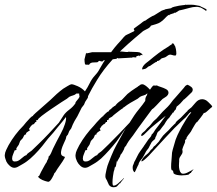

<svg xmlns="http://www.w3.org/2000/svg" viewBox="-55 -692 914 809"><path d="M149 74Q146 74 134.5 70.5Q123 67 114 61Q105 55 106 51L110 49Q111 46 118.5 31.5Q126 17 133.5 4Q141 -9 142 -9Q142 -13 146.5 -20Q151 -27 149 -31Q156 -37 160 -46.5Q164 -56 168 -65Q176 -81 184 -97Q192 -113 201 -129Q212 -149 218.5 -169Q225 -189 223 -199Q219 -193 208.5 -180.5Q198 -168 189 -157Q180 -146 180 -146Q171 -134 159 -121Q147 -108 138 -96Q124 -77 107.5 -58.5Q91 -40 73 -24Q66 -18 58 -12Q50 -6 41 -1Q33 3 23.5 9Q14 15 5 15Q-4 15 -13.5 7Q-23 -1 -28 -11Q-30 -17 -32.5 -23.5Q-35 -30 -35 -38Q-34 -50 -29 -60Q-24 -70 -19 -80Q-6 -103 9.5 -123.5Q25 -144 44 -163Q47 -167 55 -176.5Q63 -186 71.5 -194.5Q80 -203 83 -203Q83 -205 94.5 -215.5Q106 -226 123.5 -241Q141 -256 157.5 -271Q174 -286 184 -296Q192 -303 197.5 -307.5Q203 -312 211 -318Q216 -321 229 -329Q242 -337 246 -337Q254 -337 272 -329Q290 -321 303 -307Q314 -323 323 -341.5Q332 -360 345 -374Q356 -386 360 -393Q364 -400 368.5 -408Q373 -416 382 -431Q387 -438 393 -445Q399 -452 404 -459Q417 -478 428 -491.5Q439 -505 454 -521Q458 -526 466 -535Q474 -544 478 -545L509 -560Q513 -563 510 -566.5Q507 -570 511 -573L537 -592Q542 -596 547 -600Q552 -604 559 -606Q562 -609 575.5 -617.5Q589 -626 594 -627L626 -647Q630 -649 634.5 -650Q639 -651 642 -653L664 -657L667 -658Q669 -661 679 -663.5Q689 -666 699.5 -668Q710 -670 714 -670L723 -671Q726 -673 729 -672Q732 -671 735 -672Q745 -672 753.5 -672Q762 -672 771 -670L787 -667Q791 -664 803 -659Q815 -654 816 -650L813 -646L808 -650Q802 -653 796.5 -657Q791 -661 783 -662Q780 -663 777 -663Q774 -663 771 -663Q758 -663 744.5 -659Q731 -655 718 -652Q714 -651 709.5 -650Q705 -649 700 -648L684 -638L681 -639Q679 -636 668.5 -633.5Q658 -631 659 -628Q655 -628 655 -629Q645 -621 638.5 -613.5Q632 -606 620 -598Q614 -594 601.5 -590Q589 -586 581 -584Q577 -575 563 -569Q549 -563 541 -555Q513 -532 486 -508Q459 -484 433 -458Q429 -454 426 -450Q423 -446 419 -441Q380 -398 354.5 -356Q329 -314 320 -295L316 -287L315 -280L304 -263L299 -251L289 -238L271 -202L259 -182Q255 -175 251.5 -167Q248 -159 245 -151L237 -140L231 -125L225 -118L222 -106L213 -86Q207 -73 204.5 -63.5Q202 -54 202 -49Q202 -39 207 -36Q212 -33 216 -32Q220 -31 217 -26Q210 -13 198 3.5Q186 20 178 34L174 38Q173 43 164.5 58Q156 73 149 74ZM13 -12Q23 -13 36 -25Q49 -37 56 -38Q59 -44 66 -48.5Q73 -53 78 -57L107 -85Q128 -105 150.5 -129Q173 -153 193 -175L213 -206Q221 -218 237 -230Q253 -242 263 -257Q262 -261 269 -268.5Q276 -276 279 -282Q281 -284 279.5 -289Q278 -294 279 -297Q279 -298 274 -298Q269 -298 267 -298Q261 -292 253 -290Q245 -288 237 -284L227 -276Q223 -274 204 -261.5Q185 -249 161.5 -233Q138 -217 121 -204Q104 -191 104 -186H98V-178H94V-177Q92 -175 90 -172Q88 -169 85 -168Q83 -166 83 -168H82Q81 -165 79.5 -164.5Q78 -164 76 -162L68 -150H67L71 -142Q69 -142 62 -137Q55 -132 55 -131V-126Q48 -125 46 -120Q44 -115 41 -110L30 -98L24 -82L17 -72Q16 -71 14.5 -68Q13 -65 14 -65V-64Q15 -64 15 -63Q15 -62 12.5 -60Q10 -58 7 -59Q6 -55 1 -44Q-4 -33 -4 -24Q-4 -9 13 -12ZM307 -419 303 -422Q302 -427 301.5 -432Q301 -437 301 -442L308 -470Q309 -469 309 -468Q309 -467 310 -467Q312 -467 322 -469.5Q332 -472 333 -472H447V-473Q448 -476 457 -475Q466 -474 475.5 -473Q485 -472 485 -474H489Q496 -474 503 -473.5Q510 -473 517 -473Q526 -473 534 -471Q535 -471 535.5 -470Q536 -469 537 -469Q539 -469 543.5 -464Q548 -459 546 -459Q545 -459 545 -460Q545 -461 543 -461Q542 -461 539 -459.5Q536 -458 534 -458Q533 -457 533 -455Q532 -455 531.5 -456.5Q531 -458 530 -458L520 -455Q519 -454 519 -450Q515 -450 510 -450.5Q505 -451 505 -451L501 -449Q501 -449 494.5 -449Q488 -449 479 -448L443 -446Q442 -446 441.5 -447Q441 -448 440 -448L439 -447Q438 -447 437 -445.5Q436 -444 434 -444L380 -437Q379 -433 375 -433Q371 -433 366 -435Q361 -437 359 -432Q358 -430 353 -429.5Q348 -429 343 -429Q338 -429 333.5 -428.5Q329 -428 327 -425Q326 -425 326 -426Q326 -428 323.5 -423.5Q321 -419 319 -419Q319 -419 313.5 -419.5Q308 -420 307 -419Z M438 93Q433 97 424 97Q411 97 404 87L398 74Q396 68 392.5 63Q389 58 389 51Q389 43 391 35.5Q393 28 394 21Q397 7 403 -7.5Q409 -22 414 -35Q424 -60 437 -83.5Q450 -107 463 -131L475 -152L470 -145Q461 -132 453 -120Q445 -108 436 -96Q421 -77 404.5 -58.5Q388 -40 371 -24Q364 -18 356 -12Q348 -6 339 -1Q331 3 321.5 9Q312 15 303 15Q293 15 284 7Q275 -1 270 -11Q267 -17 265 -23.5Q263 -30 263 -38Q264 -50 269 -60Q274 -70 279 -80Q292 -103 307.5 -123.5Q323 -144 341 -163Q344 -167 352.5 -176.5Q361 -186 369.5 -194.5Q378 -203 381 -203Q379 -205 381 -205Q384 -208 391 -215Q398 -222 402 -222Q403 -224 406 -228Q409 -232 412 -232V-231Q413 -233 414.5 -235Q416 -237 418 -237Q418 -239 419 -239L421 -242H424Q426 -246 430 -246L434 -251Q439 -257 446 -262.5Q453 -268 459 -272L482 -296Q499 -310 515 -320L526 -327V-328Q531 -330 534.5 -333.5Q538 -337 544 -337Q551 -337 560 -330Q569 -323 577 -314Q580 -319 584 -324Q588 -329 590 -331Q591 -332 597.5 -331.5Q604 -331 604 -332H606Q611 -329 622.5 -325.5Q634 -322 644.5 -316.5Q655 -311 655 -301Q655 -297 652 -292Q648 -286 641.5 -282.5Q635 -279 630 -275L621 -266Q617 -262 604 -248Q591 -234 586 -232Q586 -232 575.5 -218Q565 -204 551.5 -185.5Q538 -167 527 -152Q516 -137 515 -135Q505 -120 496 -109Q487 -98 479 -84Q478 -80 475 -77Q472 -74 470 -71L467 -62Q466 -59 460.5 -50Q455 -41 453 -40Q452 -33 445.5 -23.5Q439 -14 440 -10L438 -13L437 -12Q436 -8 434.5 2.5Q433 13 428 14V16Q428 20 426.5 24Q425 28 424 32Q423 36 421 50.5Q419 65 419 76Q419 90 423 90Q431 91 442.5 81Q454 71 460 65L467 58Q468 59 467 60Q466 62 459 70Q452 78 452 80Q449 80 449 81ZM311 -12Q320 -13 333.5 -25Q347 -37 354 -38Q357 -44 364 -48.5Q371 -53 375 -57L404 -85Q425 -106 448 -129.5Q471 -153 491 -175L511 -206Q519 -218 533 -235Q547 -252 557 -267Q557 -271 557.5 -275.5Q558 -280 561 -286Q563 -288 564 -291Q565 -294 566 -297V-298H565Q559 -292 550.5 -290Q542 -288 535 -284L525 -276Q510 -268 495 -259Q480 -250 466 -239Q462 -239 462 -235Q460 -235 449.5 -227Q439 -219 429.5 -211.5Q420 -204 420 -203Q416 -199 409 -196Q402 -193 402 -186H396V-178H391V-177Q390 -175 387.5 -172Q385 -169 382 -168Q381 -167 381 -168H380Q379 -165 377.5 -164.5Q376 -164 374 -162L366 -150H365L369 -142Q367 -142 360 -137Q353 -132 353 -131H352V-126Q345 -125 343.5 -120Q342 -115 339 -110L328 -98L322 -82L315 -72Q314 -71 312.5 -68Q311 -65 312 -65V-64Q314 -64 311.5 -61Q309 -58 305 -59Q304 -55 299 -44Q294 -33 294 -24Q294 -9 311 -12ZM546 -399Q546 -399 545 -400Q544 -401 544 -403Q544 -406 548 -413Q553 -420 559.5 -425.5Q566 -431 573 -436Q593 -453 613 -468Q633 -483 655 -496Q658 -498 661 -500.5Q664 -503 668 -504Q668 -508 671 -509H673Q677 -509 679 -504Q681 -499 683 -497Q687 -485 687.5 -475.5Q688 -466 688 -466V-465Q688 -464 687 -461Q686 -458 684 -458H682Q676 -458 669.5 -460.5Q663 -463 657 -461Q653 -459 650.5 -457Q648 -455 645 -453Q641 -450 636 -449Q631 -448 626 -446Q621 -442 617.5 -438.5Q614 -435 607 -435Q606 -435 606 -431Q602 -432 592 -424.5Q582 -417 578 -415Q578 -414 577 -414Q572 -414 567 -409Q562 -404 557 -402Q555 -401 552.5 -401Q550 -401 548 -400Q548 -399 546 -399Z M512 34Q504 28 504 15Q504 9 505 6Q507 1 508.5 -2.5Q510 -6 511 -10L514 -15L523 -33Q528 -44 536 -55Q544 -66 551 -76Q551 -77 553 -79.5Q555 -82 555 -82L570 -104Q574 -109 578.5 -114Q583 -119 584 -125L585 -126Q588 -128 592.5 -134.5Q597 -141 599 -145Q610 -159 620.5 -173Q631 -187 641 -201L643 -204L589 -160Q580 -153 571 -143.5Q562 -134 552 -125Q545 -119 542 -119Q540 -119 540 -122Q540 -128 549 -135Q556 -140 560 -145.5Q564 -151 571 -157Q576 -161 583.5 -171Q591 -181 596 -185Q603 -190 613.5 -202.5Q624 -215 630 -221Q656 -245 665 -258Q674 -271 684 -281L719 -321Q722 -324 726 -330L734 -335Q740 -334 750.5 -326Q761 -318 755 -306Q755 -305 747 -297.5Q739 -290 731 -282Q723 -274 721 -273Q719 -273 719 -272Q702 -252 696 -248Q690 -244 689.5 -243Q689 -242 685 -230Q682 -228 679.5 -224.5Q677 -221 675 -217H672Q671 -213 668.5 -210.5Q666 -208 664 -205L659 -197L651 -189L644 -179Q642 -176 640.5 -173Q639 -170 637 -167Q633 -162 628.5 -156.5Q624 -151 620 -145Q617 -141 613 -138.5Q609 -136 607 -130Q606 -128 604 -121.5Q602 -115 600 -115Q600 -107 594.5 -103Q589 -99 584 -93L575 -76L571 -68L561 -55L552 -38Q547 -28 538.5 -18Q530 -8 528 3Q527 3 523.5 11Q520 19 516.5 26.5Q513 34 512 34ZM739 44Q735 45 727 46Q719 47 710 47Q700 47 690.5 45Q681 43 677 39Q675 35 675.5 34Q676 33 674 29Q670 23 669.5 25Q669 27 667 21Q666 18 666 10Q666 -2 667.5 -16.5Q669 -31 669 -36Q669 -49 672.5 -60.5Q676 -72 679 -83Q684 -104 693 -123Q702 -142 712 -160Q720 -174 729 -188.5Q738 -203 749 -216L751 -220Q746 -219 742 -214.5Q738 -210 735 -206Q732 -202 727 -197Q722 -192 717 -188Q681 -155 642.5 -112.5Q604 -70 572 -36Q548 -12 542 -12Q538 -12 545.5 -23Q553 -34 570 -47Q570 -47 575.5 -53.5Q581 -60 581 -61Q587 -64 589.5 -69.5Q592 -75 599 -79L614 -95L622 -107Q631 -121 643.5 -132Q656 -143 667 -156Q668 -157 675.5 -164.5Q683 -172 684 -172Q686 -179 694.5 -185.5Q703 -192 707 -196L731 -221L732 -222L734 -221L733 -222Q735 -227 741.5 -231.5Q748 -236 752 -240Q757 -245 769 -259.5Q781 -274 797 -274Q805 -274 812 -270Q815 -269 822.5 -262Q830 -255 835.5 -249Q841 -243 838 -241Q834 -237 832 -236Q828 -233 818.5 -224Q809 -215 804 -216Q804 -216 799.5 -209Q795 -202 775 -177Q773 -179 765.5 -166Q758 -153 755 -148Q750 -137 743.5 -129.5Q737 -122 731 -112V-110Q731 -107 729 -105.5Q727 -104 725 -102V-95Q725 -92 720.5 -82.5Q716 -73 713 -62Q716 -51 712 -44Q708 -37 703.5 -30.5Q699 -24 700 -13Q700 -11 699.5 -6Q699 -1 699 6Q699 14 701 23Q703 32 708 37Q711 40 716 40Q726 40 738 33.5Q750 27 754 25L760 21Q760 22 760 22Q759 24 754 29.5Q749 35 750 37Q747 37 747 37Z"/></svg>

Font: Cherish
Style: Regular
Weight: 400
Designer: Robert E. Leuschke
Foundry: Robert E. Leuschke
Version: Version 1.005